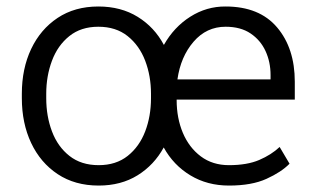

<svg xmlns="http://www.w3.org/2000/svg" viewBox="-20 -558 956 588"><path d="M46.9 -257.3V-271Q46.9 -347.7 75.4 -408Q104 -468.3 156.5 -503.2Q209 -538.1 281.2 -538.1Q350.6 -538.1 401.9 -506.3Q453.1 -474.6 481.9 -420.4Q512.7 -475.1 562.7 -506.8Q612.8 -538.6 670.9 -538.1Q774.4 -538.1 828.6 -474.1Q882.8 -410.2 882.8 -307.6V-252.9H521V-251.5Q521 -196.3 540 -151.1Q559.1 -106 595 -79.1Q630.9 -52.2 681.2 -52.2Q736.8 -52.2 773.9 -68.1Q811 -84 836.4 -107.9L866.7 -56.6Q841.3 -30.8 796.1 -10.3Q751 10.3 681.2 10.3Q614.7 10.3 563 -21Q511.2 -52.2 481.4 -106.4Q452.1 -52.7 401.4 -21.2Q350.6 10.3 282.2 10.3Q209.5 10.3 156.7 -24.7Q104 -59.6 75.4 -120.1Q46.9 -180.7 46.9 -257.3ZM670.9 -476.1Q612.3 -476.1 572.8 -430.2Q533.2 -384.3 523.4 -314.9H808.6V-328.1Q808.6 -368.2 793.2 -401.6Q777.8 -435.1 747.3 -455.6Q716.8 -476.1 670.9 -476.1ZM121.6 -271V-257.3Q121.6 -202.1 139.2 -155.5Q156.7 -108.9 192.6 -80.6Q228.5 -52.2 282.2 -52.2Q335.4 -52.2 371.1 -80.6Q406.7 -108.9 424.6 -155.5Q442.4 -202.1 442.4 -257.3V-271Q442.4 -325.2 424.6 -372.1Q406.7 -418.9 370.8 -447.5Q335 -476.1 281.2 -476.1Q228 -476.1 192.4 -447.5Q156.7 -418.9 139.2 -372.1Q121.6 -325.2 121.6 -271Z"/></svg>

Font: Vazirmatn FD Light
Style: Regular
Weight: 300
Designer: Saber Rastikerdar
Foundry: Saber Rastikerdar
Version: Version 33.003